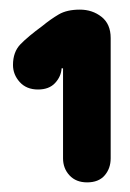

<svg xmlns="http://www.w3.org/2000/svg" viewBox="-20 -746 271 399"><path d="M161 -367Q138 -367 124.5 -381.5Q111 -396 111 -417V-604H108Q107 -587 94.5 -573.5Q82 -560 59 -560Q35 -560 21 -575.5Q7 -591 7 -611Q7 -638 22.5 -654Q38 -670 68 -692Q85 -706 102 -716Q119 -726 146 -726Q172 -726 191 -711Q210 -696 210 -667V-417Q210 -396 197.5 -381.5Q185 -367 161 -367Z"/></svg>

Font: Bagel Fat One
Style: Regular
Weight: 400
Designer: Kyung-won Kim
Foundry: JAMO
Version: Version 1.000; ttfautohint (v1.8.4.7-5d5b);gftools[0.9.28]